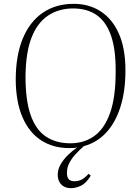

<svg xmlns="http://www.w3.org/2000/svg" viewBox="-20 -758 719 1001"><path d="M350 223Q329 223 313.5 214.5Q298 206 289.5 190Q281 174 281 153Q281 125 296 99Q311 73 333.5 51Q356 29 382 11Q372 13 361.5 13.5Q351 14 340 14Q256 14 193.5 -27Q131 -68 97 -147.5Q63 -227 62 -341Q62 -468 98.5 -556.5Q135 -645 203 -691.5Q271 -738 364 -738Q445 -738 506 -698Q567 -658 600.5 -581Q634 -504 634 -391Q634 -283 608 -201Q582 -119 534 -67Q486 -15 417 4Q392 26 372.5 47.5Q353 69 341 92.5Q329 116 329 143Q329 166 338.5 176.5Q348 187 368 187Q388 187 405 178.5Q422 170 442 148L453 158Q429 198 401.5 210.5Q374 223 350 223ZM347 -11Q418 -11 471 -48.5Q524 -86 553.5 -168Q583 -250 583 -383Q584 -502 558 -574.5Q532 -647 482.5 -680.5Q433 -714 361 -714Q287 -714 231 -677Q175 -640 144.5 -562Q114 -484 113 -358Q113 -234 140 -157.5Q167 -81 219.5 -46Q272 -11 347 -11Z"/></svg>

Font: Literata 60pt ExtraLight
Style: Italic
Weight: 250
Italic angle: -2°
Designer: Latin by Veronika Burian and Jose Scaglione. Greek by Irene Vlachou. Cyrillic by Vera Evstafieva
Foundry: TypeTogether
Version: Version 3.103;gftools[0.9.29]